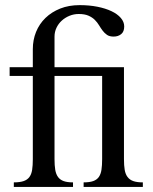

<svg xmlns="http://www.w3.org/2000/svg" viewBox="-20 -740 607 760"><path d="M384.3 -439.5H195.8V-109.9Q195.8 -85 198.7 -67.6Q201.7 -50.3 209.7 -39.3Q217.8 -28.3 231.9 -23.2Q246.1 -18.1 269 -18.1V0H34.7V-18.1Q58.6 -18.1 73.5 -23.2Q88.4 -28.3 96.4 -39.3Q104.5 -50.3 107.2 -67.6Q109.9 -85 109.9 -109.9V-439.5H18.1V-474.1H109.9V-545.4Q109.9 -582 122.8 -613.8Q135.7 -645.5 159.9 -668.9Q184.1 -692.4 218.3 -706.1Q252.4 -719.7 295.4 -719.7Q333 -719.7 365.2 -713.4Q397.5 -707 421.1 -695.8Q444.8 -684.6 458.3 -668.9Q471.7 -653.3 471.7 -635.3Q471.7 -614.7 459.7 -605Q447.8 -595.2 429.7 -595.2Q413.6 -595.2 403.8 -601.8Q394 -608.4 386.5 -618.4Q378.9 -628.4 372.1 -639.9Q365.2 -651.4 355.2 -661.4Q345.2 -671.4 330.1 -678Q314.9 -684.6 291.5 -684.6Q272.5 -684.6 255.1 -677.5Q237.8 -670.4 224.6 -658.4Q211.4 -646.5 203.6 -630.1Q195.8 -613.8 195.8 -595.2V-474.1H470.7V-109.9Q470.7 -85 473.6 -67.6Q476.6 -50.3 484.9 -39.3Q493.2 -28.3 507.6 -23.2Q522 -18.1 545.4 -18.1V0H311V-18.1Q334.5 -18.1 348.9 -23.2Q363.3 -28.3 371.1 -39.3Q378.9 -50.3 381.6 -67.6Q384.3 -85 384.3 -109.9Z"/></svg>

Font: Khmer Busra Bunong
Style: Regular
Weight: 400
Designer: D. Kanjahn
Version: Version 7.100; 2014